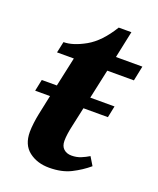

<svg xmlns="http://www.w3.org/2000/svg" viewBox="-127 -737 680 826"><g transform="rotate(20 213.0 -324.5)"><path d="M197 10Q142 10 104.5 -19Q67 -48 67 -107Q67 -125 70 -148.5Q73 -172 77 -191L96 -281H28L39 -334H108L137 -468H60L71 -519Q114 -519 170 -550.5Q226 -582 273 -659H331L305 -536H426L412 -468H290L261 -334H372L361 -281H249L230 -194Q225 -172 222.5 -154Q220 -136 220 -122Q220 -97 234 -84.5Q248 -72 270 -72Q293 -72 312.5 -80Q332 -88 348 -98L371 -60Q338 -32 296.5 -11Q255 10 197 10Z"/></g></svg>

Font: Noto Serif
Style: Bold Italic
Weight: 700
Italic angle: -12°
Designer: Monotype Design Team
Foundry: Monotype Imaging Inc.
Version: Version 2.013